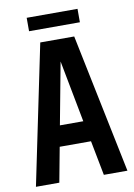

<svg xmlns="http://www.w3.org/2000/svg" viewBox="-90 -872 651 930"><g transform="rotate(-10 235.0 -407.0)"><path d="M344 0 311 -171H157L125 0H10L152 -685H319L460 0ZM176 -273H291L233 -577ZM358 -814V-748H108V-814Z"/></g></svg>

Font: Khand Semibold
Style: Regular
Weight: 600
Designer: Devanagari: Sanchit Sawaria, Jyotish Sonowal; Latin: Satya Rajpurohit
Foundry: Indian Type Foundry
Version: Version 1.100;PS 1.0;hotconv 1.0.78;makeotf.lib2.5.61930; tt